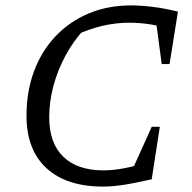

<svg xmlns="http://www.w3.org/2000/svg" viewBox="-20 -681 710 710"><path d="M361 9Q226 9 152 -59Q78 -127 78 -253Q78 -343 106 -418Q134 -493 186 -547.5Q238 -602 308.5 -631.5Q379 -661 465 -661Q501 -661 545.5 -655.5Q590 -650 638 -638L612 -572Q573 -585 535 -591Q497 -597 457 -597Q409 -597 359 -585.5Q309 -574 253 -548L291 -572Q251 -529 222 -475Q193 -421 177.5 -363Q162 -305 162 -247Q162 -152 214 -101.5Q266 -51 363 -51Q397 -51 437.5 -58.5Q478 -66 527 -81L541 -18Q475 -3 434.5 3Q394 9 361 9ZM453 -17 541 -212H571L541 -18ZM578 -444 552 -639 638 -638 607 -444Z"/></svg>

Font: Piazzolla 24pt
Style: Italic
Weight: 400
Italic angle: -11.3°
Designer: Juan Pablo del Peral
Foundry: Huerta Tipografica
Version: Version 2.005